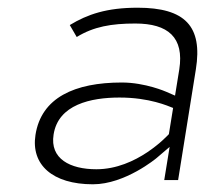

<svg xmlns="http://www.w3.org/2000/svg" viewBox="-20 -482 535 498"><path d="M72 -132C60 -55 116 -4 221 -4C305 -4 386 -72 386 -72L420 -101L406 -15H442L488 -302C506 -414 460 -462 337 -462C257 -462 207 -445 161 -417L179 -386C223 -413 269 -421 331 -421C416 -421 458 -385 445 -302L434 -234L411 -244C411 -244 357 -268 296 -268C174 -268 87 -229 72 -132ZM119 -133C131 -211 216 -229 290 -229C368 -229 416 -207 429 -202L418 -134C414 -130 335 -43 230 -43C162 -43 109 -70 119 -133Z"/></svg>

Font: Charger Sport
Style: HLExtObl
Weight: 100
Designer: Jasper
Foundry: Cannot Into Space Fonts
Version: Version 1.1